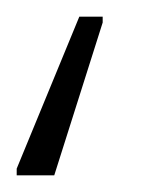

<svg xmlns="http://www.w3.org/2000/svg" viewBox="-20 -50 182 230"><path d="M0 160V152L75 -30H103V-23L45 160Z"/></svg>

Font: Noto Sans ExtraLight
Style: Regular
Weight: 200
Designer: Monotype Design Team
Foundry: Monotype Imaging Inc.
Version: Version 2.007